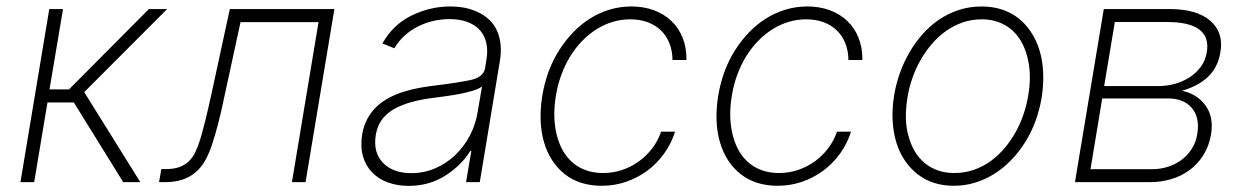

<svg xmlns="http://www.w3.org/2000/svg" viewBox="-20 -574 3916 605"><path d="M44.4 0 135.3 -545.5H178.6L136 -292.3H197.4L449.2 -545.5H506.7L245.4 -283.7L422.2 0H368.3L212.7 -251.1H129.6L87.7 0Z M488.3 -41.2H502.5Q527.7 -41.2 545.3 -47.6Q562.9 -54 575.3 -66.1Q587.7 -78.1 596.1 -95.9Q604.4 -113.6 611.2 -136Q619 -161.9 627.5 -196.4Q636 -230.8 646 -276.6L704.2 -545.5H1033.7L942.8 0H899.9L983.7 -504.3H737.9L686.1 -265.3Q676.8 -220.2 667.4 -184.3Q658 -148.4 648.1 -118.3Q638.5 -89.5 625.9 -67.3Q613.3 -45.1 595.3 -30.2Q577.4 -15.3 553.6 -7.6Q529.8 0 498.2 0H481.2Z M1121.1 -150.2Q1126.1 -179 1138.3 -201Q1150.6 -223 1168.1 -239.2Q1185.7 -255.3 1207.6 -266.7Q1229.4 -278.1 1253.7 -285.5Q1278.1 -293 1303.8 -297.6Q1329.5 -302.2 1354.8 -305Q1387.1 -308.9 1413.4 -313Q1439.6 -317.1 1460.9 -321.4Q1504.3 -329.9 1508.9 -361.2L1512.4 -383.9Q1517.8 -413.7 1512.6 -437.7Q1507.5 -461.6 1492.5 -478.5Q1477.6 -495.4 1453.3 -504.6Q1429 -513.8 1396 -513.8Q1370.4 -513.8 1345.2 -508Q1320 -502.1 1297.1 -490.6Q1274.1 -479 1255 -461.8Q1235.8 -444.6 1222.7 -421.9L1185 -437.1Q1218 -496.1 1276.6 -524.9Q1335.2 -553.6 1398.4 -553.6Q1422.9 -553.6 1444.6 -549.4Q1466.3 -545.1 1486.5 -535.5Q1506 -526.3 1521.1 -512.3Q1536.2 -498.2 1545.3 -479Q1554.3 -459.9 1557.2 -435.4Q1560 -410.9 1555 -381L1491.8 0H1448.5L1465.2 -98.4H1462Q1434.3 -53.3 1383.2 -20.6Q1332.7 11.7 1267.8 11.7Q1232.6 11.7 1202.9 1.1Q1173.3 -9.6 1153.1 -30.2Q1132.8 -50.8 1123.9 -81Q1115.1 -111.2 1121.1 -150.2ZM1187.1 -60.7Q1218.4 -28.4 1275.9 -28.4Q1316.4 -28.4 1351.9 -43.9Q1387.4 -59.3 1415 -85.8Q1442.5 -112.2 1460.8 -147.2Q1479 -182.2 1485.1 -221.2L1498.9 -301.5Q1488.3 -293.7 1469.3 -288Q1450.3 -282.3 1429.2 -278.2Q1408 -274.1 1387.6 -271.3Q1367.2 -268.5 1353.3 -266.7Q1308.2 -261.4 1274.5 -251.8Q1240.8 -242.2 1217.5 -227.8Q1194.2 -213.4 1181.3 -193.9Q1168.3 -174.4 1164.1 -148.8Q1155.2 -93.4 1187.1 -60.7Z M1688.6 -271Q1702.1 -353.3 1742.2 -416.2Q1761.4 -446.4 1785.5 -471.6Q1809.7 -496.8 1838.4 -515.1Q1867.2 -533.4 1900.2 -543.5Q1933.2 -553.6 1969.8 -553.6Q2008.2 -553.6 2040.1 -541.9Q2072.1 -530.2 2095.2 -508.3Q2118.3 -486.5 2130.9 -455.3Q2143.5 -424 2143.1 -384.9H2099.1Q2098.7 -414.8 2089 -438.6Q2079.2 -462.4 2061.8 -478.9Q2044.4 -495.4 2020.1 -504.3Q1995.7 -513.1 1965.9 -513.1Q1910.2 -513.1 1860.4 -482.2Q1835.9 -467 1814.8 -445.3Q1793.7 -423.7 1777 -396.7Q1760.3 -369.7 1748.8 -338.2Q1737.2 -306.8 1731.5 -271.7Q1725.9 -236.9 1726.7 -206Q1727.6 -175.1 1734.7 -147.4Q1741.8 -119.7 1754.6 -97.8Q1767.4 -76 1785.9 -60.5Q1804.3 -45.1 1828.1 -36.9Q1851.9 -28.8 1880.7 -28.8Q1911.6 -28.8 1940.2 -38.4Q1968.8 -47.9 1992.7 -65.2Q2016.7 -82.4 2035 -106.4Q2053.3 -130.3 2063.2 -159.1H2107.2Q2095.2 -121.1 2072.4 -89.7Q2049.7 -58.2 2019.4 -35.9Q1989 -13.5 1952.6 -1.1Q1916.2 11.4 1876.4 11.4Q1805.8 11.4 1759.2 -25.6Q1735.8 -44 1719.5 -69.6Q1703.1 -95.2 1694.1 -126.4Q1685 -157.7 1683.6 -194.1Q1682.2 -230.5 1688.6 -271Z M2242.9 -271Q2256.4 -353.3 2296.5 -416.2Q2315.7 -446.4 2339.8 -471.6Q2364 -496.8 2392.8 -515.1Q2421.5 -533.4 2454.5 -543.5Q2487.6 -553.6 2524.1 -553.6Q2562.5 -553.6 2594.5 -541.9Q2626.4 -530.2 2649.5 -508.3Q2672.6 -486.5 2685.2 -455.3Q2697.8 -424 2697.4 -384.9H2653.4Q2653.1 -414.8 2643.3 -438.6Q2633.5 -462.4 2616.1 -478.9Q2598.7 -495.4 2574.4 -504.3Q2550.1 -513.1 2520.2 -513.1Q2464.5 -513.1 2414.8 -482.2Q2390.3 -467 2369.1 -445.3Q2348 -423.7 2331.3 -396.7Q2314.6 -369.7 2303.1 -338.2Q2291.5 -306.8 2285.9 -271.7Q2280.2 -236.9 2281.1 -206Q2282 -175.1 2289.1 -147.4Q2296.2 -119.7 2308.9 -97.8Q2321.7 -76 2340.2 -60.5Q2358.7 -45.1 2382.5 -36.9Q2406.2 -28.8 2435 -28.8Q2465.9 -28.8 2494.5 -38.4Q2523.1 -47.9 2547.1 -65.2Q2571 -82.4 2589.3 -106.4Q2607.6 -130.3 2617.5 -159.1H2661.6Q2649.5 -121.1 2626.8 -89.7Q2604 -58.2 2573.7 -35.9Q2543.3 -13.5 2506.9 -1.1Q2470.5 11.4 2430.8 11.4Q2360.1 11.4 2313.6 -25.6Q2290.1 -44 2273.8 -69.6Q2257.5 -95.2 2248.4 -126.4Q2239.3 -157.7 2237.9 -194.1Q2236.5 -230.5 2242.9 -271Z M2797.6 -274.5Q2803.3 -308.9 2815.3 -343Q2827.4 -377.1 2845.3 -408.2Q2863.3 -439.3 2886.7 -465.9Q2910.2 -492.5 2938.9 -512.1Q2967.7 -531.6 3001.4 -542.6Q3035.2 -553.6 3073.2 -553.6Q3141.3 -553.6 3188.9 -516.7Q3212.4 -498.2 3229.2 -472.3Q3246.1 -446.4 3255.7 -414.8Q3265.3 -383.2 3267 -345.9Q3268.8 -308.6 3262.4 -267Q3248.9 -186.4 3208.8 -123.6Q3188.6 -92 3163.7 -66.9Q3138.8 -41.9 3110.4 -24.5Q3082 -7.1 3050.6 2.1Q3019.2 11.4 2985.8 11.4Q2917.6 11.4 2870.7 -25.6Q2847.3 -44 2830.3 -69.6Q2813.2 -95.2 2803.8 -127Q2794.4 -158.7 2792.6 -195.8Q2790.8 -233 2797.6 -274.5ZM2842.3 -146.7Q2849.4 -119.7 2862.2 -97.8Q2875 -76 2893.3 -60.7Q2911.6 -45.5 2935 -37.1Q2958.5 -28.8 2986.5 -28.8Q3019.5 -28.8 3048.3 -38.7Q3077.1 -48.7 3101.4 -66.2Q3125.7 -83.8 3145.6 -107.4Q3165.5 -131 3180.6 -158.2Q3195.7 -185.4 3205.6 -215.2Q3215.6 -245 3220.2 -274.5Q3231.5 -341.3 3217 -395.2Q3210.2 -422.2 3197.4 -444.1Q3184.7 -465.9 3166.5 -481.2Q3148.4 -496.4 3125 -504.8Q3101.6 -513.1 3073.5 -513.1Q3041.2 -513.1 3012.6 -503Q2984 -492.9 2959.5 -475.3Q2935 -457.7 2915 -433.9Q2894.9 -410.2 2879.6 -382.8Q2864.3 -355.5 2854.2 -325.8Q2844.1 -296.2 2839.5 -267Q2828.1 -196.4 2842.3 -146.7Z M3458.1 -545.5H3665.1Q3750.4 -545.5 3793 -509.2Q3836.3 -472.3 3825.6 -409.4Q3817.5 -361.5 3786.8 -332.2Q3756 -302.9 3704.5 -288Q3728 -283 3746.4 -271.7Q3764.9 -260.3 3778.4 -241.8Q3805.4 -205.3 3795.8 -149.1Q3789.4 -112.9 3771.8 -85Q3754.3 -57.2 3728.5 -38.2Q3702.8 -19.2 3670.6 -9.6Q3638.5 0 3602.6 0H3367.2ZM3416.2 -40.8H3609.7Q3635.7 -40.8 3659.6 -48.3Q3683.6 -55.8 3702.9 -70.1Q3722.3 -84.5 3735.4 -105.1Q3748.6 -125.7 3752.8 -152.3Q3761 -203.5 3735.8 -233.3Q3710.2 -263.8 3660.9 -263.8H3453.1ZM3632.1 -302.9Q3657 -302.9 3682.2 -309.8Q3707.4 -316.8 3728.5 -330.4Q3749.6 -344.1 3764.4 -364.3Q3779.1 -384.6 3783 -411.6Q3790.1 -457.7 3758.7 -481.2Q3727.3 -504.6 3658 -504.6H3492.9L3459.2 -302.9Z"/></svg>

Font: Inter P Extra Light
Style: Italic
Weight: 200
Italic angle: 9.39999°
Designer: Rasmus Andersson
Foundry: rsms
Version: Version 3.018;git-588b23468